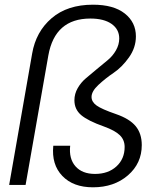

<svg xmlns="http://www.w3.org/2000/svg" viewBox="-20 -788 678 818"><path d="M19 0 117 -560Q133 -653 200 -710.5Q267 -768 376 -768Q464 -768 511.5 -730.5Q559 -693 559 -633Q559 -585 529.5 -543.5Q500 -502 464.5 -478Q429 -454 399.5 -426.5Q370 -399 370 -375Q370 -354 391.5 -338.5Q413 -323 474 -302Q532 -282 558 -250.5Q584 -219 584 -170Q584 -92 525 -41Q466 10 376 10Q292 10 245.5 -38.5Q199 -87 207 -167H279Q273 -112 301.5 -79.5Q330 -47 385 -47Q441 -47 476 -79Q511 -111 511 -162Q511 -192 490.5 -212Q470 -232 423 -249Q355 -273 326 -297.5Q297 -322 297 -361Q297 -388 311 -412.5Q325 -437 346.5 -455Q368 -473 392.5 -493.5Q417 -514 438.5 -531.5Q460 -549 474 -573.5Q488 -598 488 -624Q488 -663 455.5 -686Q423 -709 365 -709Q214 -709 186 -552L89 0Z"/></svg>

Font: Poppins Light
Style: Italic
Weight: 300
Italic angle: -10°
Designer: Ninad Kale (Devanagari), Jonny Pinhorn (Latin)
Foundry: Indian Type Foundry
Version: Version 3.200;PS 1.000;hotconv 16.6.54;makeotf.lib2.5.65590